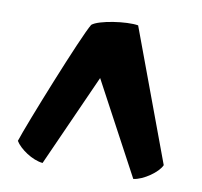

<svg xmlns="http://www.w3.org/2000/svg" viewBox="-66 -777 722 686"><g transform="rotate(10 295.0 -434.5)"><path d="M130.9 -162.1 280.8 -496.6 460 -162.1C496.1 -166.5 547.4 -202.6 558.6 -229.5L381.8 -705.6C339.8 -712.9 239.3 -698.2 216.3 -678.2C188.5 -633.3 49.3 -284.7 30.3 -224.6C45.9 -198.2 92.8 -165.5 130.9 -162.1Z"/></g></svg>

Font: Fruktur
Style: Regular
Weight: 400
Designer: Viktoriya Grabowska
Foundry: Viktoriya Grabowska
Version: Version 1.002